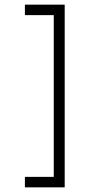

<svg xmlns="http://www.w3.org/2000/svg" viewBox="-20 -665 389 825"><path d="M87 -645H258V140H87V95H211V-600H87Z"/></svg>

Font: Tajawal Light
Style: Regular
Weight: 300
Designer: Boutros Fonts
Foundry: Created by Boutros International 2017
Version: Version 1.700